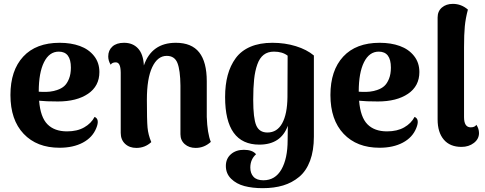

<svg xmlns="http://www.w3.org/2000/svg" viewBox="-20 -753 2521 997"><path d="M289.1 14.2Q171.4 14.2 102.8 -58.1Q34.2 -130.4 34.2 -259.8Q34.2 -387.2 100.6 -459Q167 -530.8 290 -530.8Q348.6 -530.8 394.5 -514.2Q440.4 -497.6 468.3 -462.6Q496.1 -427.7 496.1 -378.9Q496.1 -306.2 437.3 -266.1Q378.4 -226.1 280.8 -226.1Q218.3 -226.1 183.1 -230Q189.9 -144.5 226.3 -107.7Q262.7 -70.8 328.1 -70.8Q380.9 -70.8 417.2 -91.6Q453.6 -112.3 471.2 -146Q499 -134.3 480 -87.9Q460.4 -39.1 410.4 -12.5Q360.4 14.2 289.1 14.2ZM181.2 -276.9Q187 -275.9 200.2 -275.9Q221.7 -275.4 238.8 -277.1Q255.9 -278.8 277.3 -285.9Q298.8 -293 313.5 -305.9Q328.1 -318.8 338.1 -343.5Q348.1 -368.2 348.1 -401.9Q348.1 -484.9 285.2 -484.9Q235.8 -484.9 208.5 -429.9Q181.2 -375 181.2 -277.8Z M688 15.1Q652.3 15.1 629.6 -6.1Q606.9 -27.3 606.9 -63V-376Q606.4 -404.3 600.1 -416.7Q593.8 -429.2 581.1 -429.2Q562 -429.2 554.7 -417Q542 -437.5 542 -460Q542 -491.7 563.5 -511.2Q585 -530.8 624 -530.8Q669.9 -530.8 697 -501.2Q724.1 -471.7 727.1 -413.1Q767.6 -530.8 893.1 -530.8Q975.1 -530.8 1014.4 -481Q1053.7 -431.2 1053.7 -331.1V-146Q1056.6 -60.5 1074.7 -16.1Q1040 15.1 996.1 15.1Q961.9 15.1 939.5 -4.4Q917 -23.9 917 -56.2V-309.1Q916 -388.7 901.4 -425.8Q886.7 -462.9 845.7 -462.9Q798.3 -462.9 770.5 -404.3Q742.7 -345.7 742.7 -234.9Q742.7 -128.4 746.1 -90.8Q749.5 -53.2 765.6 -15.1Q732.9 15.1 688 15.1Z M1343.8 224.1Q1290.5 224.1 1249 213.1Q1207.5 202.1 1180.2 175.3Q1152.8 148.4 1152.8 108.9Q1152.8 70.8 1179 47.9Q1205.1 24.9 1246.6 24.9Q1291 24.9 1309.6 47.9Q1279.8 74.7 1279.8 117.2Q1279.8 147 1296.4 165Q1313 183.1 1347.7 183.1Q1409.2 183.1 1441.4 126.7Q1473.6 70.3 1473.6 -24.9Q1473.6 -76.2 1474.6 -100.1Q1439 -2 1326.7 -2Q1148.9 -2 1148.9 -249Q1148.9 -312.5 1162.4 -362.5Q1175.8 -412.6 1204.1 -451.2Q1232.4 -489.7 1280.5 -510.3Q1328.6 -530.8 1394.5 -530.8Q1459.5 -530.8 1516.4 -513.2Q1573.2 -495.6 1609.9 -464.8V-43.9Q1609.9 28.8 1590.1 81.8Q1570.3 134.8 1533.7 165.3Q1497.1 195.8 1450.2 210Q1403.3 224.1 1343.8 224.1ZM1294.9 -234.9Q1294.9 -139.2 1310.5 -102.1Q1326.2 -64.9 1368.7 -64.9Q1418.9 -64.9 1445.3 -112.8Q1471.7 -160.6 1472.7 -249L1473.6 -463.9Q1446.3 -484.9 1402.8 -484.9Q1370.6 -484.9 1349.4 -468.5Q1328.1 -452.1 1316.2 -418.5Q1304.2 -384.8 1299.6 -341.3Q1294.9 -297.9 1294.9 -234.9Z M1950.7 14.2Q1833 14.2 1764.4 -58.1Q1695.8 -130.4 1695.8 -259.8Q1695.8 -387.2 1762.2 -459Q1828.6 -530.8 1951.7 -530.8Q2010.3 -530.8 2056.2 -514.2Q2102.1 -497.6 2129.9 -462.6Q2157.7 -427.7 2157.7 -378.9Q2157.7 -306.2 2098.9 -266.1Q2040 -226.1 1942.4 -226.1Q1879.9 -226.1 1844.7 -230Q1851.6 -144.5 1887.9 -107.7Q1924.3 -70.8 1989.7 -70.8Q2042.5 -70.8 2078.9 -91.6Q2115.2 -112.3 2132.8 -146Q2160.6 -134.3 2141.6 -87.9Q2122.1 -39.1 2072 -12.5Q2022 14.2 1950.7 14.2ZM1842.8 -276.9Q1848.6 -275.9 1861.8 -275.9Q1883.3 -275.4 1900.4 -277.1Q1917.5 -278.8 1939 -285.9Q1960.4 -293 1975.1 -305.9Q1989.7 -318.8 1999.8 -343.5Q2009.8 -368.2 2009.8 -401.9Q2009.8 -484.9 1946.8 -484.9Q1897.5 -484.9 1870.1 -429.9Q1842.8 -375 1842.8 -277.8Z M2376.5 9.8Q2316.4 9.8 2284.4 -28.1Q2252.4 -65.9 2252.4 -132.8V-662.1Q2252.4 -694.8 2274.7 -713.9Q2296.9 -732.9 2331.5 -732.9Q2375.5 -732.9 2409.7 -703.1Q2397.5 -657.7 2393.6 -616Q2389.6 -574.2 2389.6 -507.8V-145Q2389.6 -91.8 2424.3 -91.8Q2445.8 -91.8 2453.6 -105Q2467.3 -85 2467.3 -62Q2467.3 -31.2 2440.7 -10.7Q2414.1 9.8 2376.5 9.8Z"/></svg>

Font: Arima
Style: Bold
Weight: 700
Designer: Joana Correia and Natanael Gama
Foundry: NDISCOVER
Version: Version 1.100;Glyphs 3.1.2 (3151)